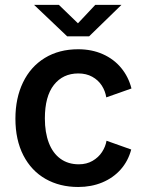

<svg xmlns="http://www.w3.org/2000/svg" viewBox="-20 -736 590 766"><path d="M292 -539.5Q346 -539.5 390 -520Q434 -500.5 463.2 -465.2Q492.5 -430 504.5 -383L404 -347.5Q400 -373 386 -394.8Q372 -416.5 348 -429.8Q324 -443 292.5 -443Q231 -443 195 -397.2Q159 -351.5 159 -263.5Q159 -207.5 174.8 -166.2Q190.5 -125 221 -102.8Q251.5 -80.5 294.5 -80.5Q325.5 -80.5 349.2 -94.2Q373 -108 387 -129.5Q401 -151 405 -174.5L503.5 -139.5Q491.5 -94 461.8 -60.2Q432 -26.5 388.2 -8.2Q344.5 10 292 10Q218.5 10 161.8 -22.2Q105 -54.5 73.2 -116.2Q41.5 -178 41.5 -262.5Q41.5 -344.5 71.8 -407.2Q102 -470 158.8 -504.8Q215.5 -539.5 292 -539.5ZM116 -716.5H215L291 -643L360 -716.5H464.5L335.5 -591H248Z"/></svg>

Font: 1883 Sans SemiBold
Style: Regular
Weight: 600
Designer: 1883 Sans project is a fork of Public Sans.
Version: Version 1.009